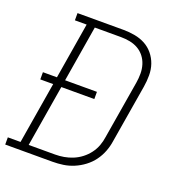

<svg xmlns="http://www.w3.org/2000/svg" viewBox="-148 -844 881 952"><g transform="rotate(20 292.5 -367.5)"><path d="M-15 0V-38H52L106 -363H38V-401H112L161 -697H99V-735H342Q372 -735 402 -729.5Q432 -724 457 -710.5Q482 -697 500.5 -674.5Q519 -652 528.5 -624.5Q538 -597 538 -566Q538 -535 533 -505L482 -199Q478 -171 467.5 -143.5Q457 -116 439.5 -92Q422 -68 397.5 -49.5Q373 -31 345.5 -19.5Q318 -8 290 -4Q262 0 234 0ZM95 -38H234Q257 -38 280.5 -42Q304 -46 327 -55.5Q350 -65 370 -80.5Q390 -96 405 -116Q420 -136 428.5 -159Q437 -182 440 -205L491 -511Q495 -535 495 -559.5Q495 -584 488 -606.5Q481 -629 467 -647Q453 -665 433 -676.5Q413 -688 389.5 -692.5Q366 -697 342 -697H204L155 -401H323V-363H149Z"/></g></svg>

Font: Iosevka Slab XLtEx
Style: Italic
Weight: 200
Width: 7
Italic angle: -9°
Monospace: yes
Designer: Belleve Invis
Foundry: Belleve Invis
Version: Version 11.1.0; ttfautohint (v1.8.3)